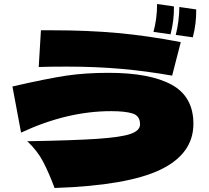

<svg xmlns="http://www.w3.org/2000/svg" viewBox="-20 -922 1040 957"><path d="M745 -763Q763 -829 763 -902L847 -890Q848 -819 830 -751ZM856 -748Q873 -814 874 -887L958 -875Q959 -804 941 -736ZM838 -545Q708 -568 581.5 -579Q455 -590 313 -590Q222 -590 173 -588L184 -771H246Q416 -771 566 -757.5Q716 -744 881 -712ZM116 -218Q347 -222 465 -230Q583 -238 630.5 -254.5Q678 -271 678 -302Q678 -345 640.5 -356.5Q603 -368 534 -368Q314 -368 85 -261L42 -491Q217 -531 311 -545Q405 -559 521 -559Q728 -559 836 -499.5Q944 -440 944 -305Q944 -155 779 -76Q614 3 252 15Q224 -60 195.5 -115Q167 -170 116 -218Z"/></svg>

Font: Dela Gothic One
Style: Regular
Weight: 400
Designer: aratakana
Foundry: aratakana
Version: Version 1.004